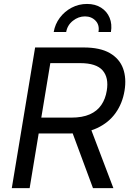

<svg xmlns="http://www.w3.org/2000/svg" viewBox="-20 -973 682 993"><path d="M41 0 161.6 -727.5H412.6Q497.6 -727.5 547.9 -698.5Q598.1 -669.4 616.5 -618.9Q634.8 -568.4 624 -503.4Q613.3 -438.5 577.9 -388.7Q542.5 -338.9 482.7 -310.8Q422.9 -282.7 338.9 -282.7H139.6L152.8 -364.7H348.6Q406.2 -364.7 444.3 -381.6Q482.4 -398.4 503.9 -429.9Q525.4 -461.4 532.2 -503.9Q543.5 -571.3 510.7 -608.9Q478 -646.5 394.5 -646.5H240.2L133.3 0ZM460.9 0 339.4 -327.6H441.9L566.4 0ZM430.2 -952.6Q472.7 -952.6 502.9 -933.3Q533.2 -914.1 546.9 -881.1Q560.5 -848.1 553.7 -807.6H489.3Q495.6 -843.3 474.4 -865.7Q453.1 -888.2 419.4 -888.2Q385.7 -888.2 357.2 -865.7Q328.6 -843.3 322.3 -807.6H257.8Q264.6 -848.1 289.3 -881.1Q314 -914.1 350.6 -933.3Q387.2 -952.6 430.2 -952.6Z"/></svg>

Font: Inter 16pt
Style: Italic
Weight: 400
Italic angle: -9.3988°
Version: Version 4.001;git-66647c0bb